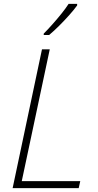

<svg xmlns="http://www.w3.org/2000/svg" viewBox="-20 -968 504 988"><path d="M45 0 196 -714H236L92 -36H393L385 0ZM205 -788V-795Q225 -815 249.5 -842.5Q274 -870 296.5 -898Q319 -926 333 -948H377V-940Q361 -918 337 -891Q313 -864 285.5 -836.5Q258 -809 233 -788Z"/></svg>

Font: Noto Sans Disp ExtLt
Style: Italic
Weight: 200
Italic angle: -12°
Designer: Monotype Design Team
Foundry: Monotype Imaging Inc.
Version: Version 2.000;GOOG;noto-source:20170915:90ef993387c0